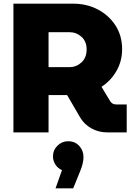

<svg xmlns="http://www.w3.org/2000/svg" viewBox="-20 -720 724 1044"><path d="M53 0V-700H378Q452 -700 512 -668.5Q572 -637 608 -581.5Q644 -526 644 -452Q644 -388 613.5 -334.5Q583 -281 532 -248L579 -170Q585 -161 592.5 -156.5Q600 -152 613 -152H669V0H565Q515 0 476 -22.5Q437 -45 416 -81L345 -203H244V0ZM244 -355H358Q395 -355 423 -380.5Q451 -406 451 -451Q451 -495 423 -520Q395 -545 358 -545H244ZM282 304 317 205Q295 196 281.5 175Q268 154 268 131Q268 96 292.5 72Q317 48 350 48Q388 48 411 73.5Q434 99 434 134Q434 168 415 213L378 304Z"/></svg>

Font: MuseoModerno ExtraBold
Style: Regular
Weight: 800
Designer: Pablo Cosgaya, Héctor Gatti, Marcela Romero, and the Authors of The MuseoModerno Project.
Foundry: Omnibus-Type Team
Version: Version 1.001